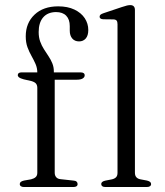

<svg xmlns="http://www.w3.org/2000/svg" viewBox="-20 -752 665 772"><path d="M200 -57.5Q200 -46.5 206 -39.5Q212 -32.5 224 -31.5L274.5 -26Q283.5 -25.5 287.8 -21.8Q292 -18 292 -12Q292 0 274.5 0H76.5Q68.5 0 64 -3.2Q59.5 -6.5 59.5 -12Q59.5 -17.5 63.8 -20.8Q68 -24 76.5 -26L105 -31Q117 -34 123.5 -40Q130 -46 130 -57V-398.5Q130 -409 125 -415.5Q120 -422 106.5 -426L75.5 -433Q61 -437 56.2 -441Q51.5 -445 51.5 -450Q51.5 -455 55.2 -458Q59 -461 67 -461H148.5L130 -442.5V-460Q130 -478.5 123 -494.5Q116 -510.5 106.8 -526.8Q97.5 -543 90.5 -562Q83.5 -581 83.5 -606Q83.5 -659.5 118.8 -693Q154 -726.5 214 -726.5Q252 -726.5 279.2 -713.5Q306.5 -700.5 320.8 -678.8Q335 -657 335 -631.5Q335 -609 324.8 -597.2Q314.5 -585.5 298 -585.5Q280.5 -585.5 270.5 -597.2Q260.5 -609 260.5 -628.5V-647Q260.5 -674 246.2 -688.8Q232 -703.5 205 -703.5Q171.5 -703 153.5 -682Q135.5 -661 135.5 -623Q135.5 -602 141.5 -585.2Q147.5 -568.5 156.8 -554Q166 -539.5 175.2 -525.8Q184.5 -512 190.5 -497Q196.5 -482 196.5 -465V-446L185.5 -461H303.5Q312 -461 316.2 -458Q320.5 -455 320.5 -449Q320.5 -441.5 312.5 -436.5Q304.5 -431.5 288 -431.5H200ZM522.5 -712V-57.5Q522.5 -46 528.2 -39.5Q534 -33 544.5 -31L571 -26Q579 -24 583.2 -20.8Q587.5 -17.5 587.5 -12Q587.5 -6.5 583 -3.2Q578.5 0 569.5 0H404Q395.5 0 391.2 -3.2Q387 -6.5 387 -12Q387 -17 390.8 -20.2Q394.5 -23.5 402.5 -25.5L430.5 -31Q441 -33.5 446.8 -39.5Q452.5 -45.5 452.5 -57V-654.5Q452.5 -664.5 449 -669Q445.5 -673.5 436.5 -674L395 -674.5Q387 -675 383.8 -677.8Q380.5 -680.5 380.5 -684.5Q380.5 -689.5 384 -692.8Q387.5 -696 396.5 -699L469.5 -723.5Q482.5 -728 490.5 -729.8Q498.5 -731.5 503.5 -731.5Q513 -731.5 517.8 -726.5Q522.5 -721.5 522.5 -712Z"/></svg>

Font: Fraunces Light
Style: Regular
Weight: 300
Version: Version 1.000;[b76b70a41]